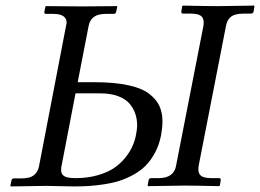

<svg xmlns="http://www.w3.org/2000/svg" viewBox="-20 -668 933 689"><path d="M791 -575.2 692.9 -73.2Q691.9 -68.4 691.9 -60.1Q691.9 -43.5 702.9 -36.1Q713.9 -28.8 738.8 -28.8H766.1Q773.4 -28.8 772 -21L769 -2L766.1 0Q680.2 -2 641.1 -2L511.2 0L509.8 -2L513.2 -21Q514.6 -28.8 522.9 -28.8H548.8Q604 -28.8 611.8 -73.2L710 -575.2Q710.9 -580.1 710.9 -587.9Q710.9 -604.5 700 -611.8Q689 -619.1 664.1 -619.1H637.2Q629.4 -619.1 630.9 -627L633.8 -646L637.2 -647.9Q723.1 -646 762.2 -646L892.1 -647.9L893.1 -646L890.1 -627Q888.7 -619.1 879.9 -619.1H854Q823.7 -619.1 809.3 -608.2Q794.9 -597.2 791 -575.2ZM216.8 -574.2Q219.2 -584 219.2 -585.9Q219.2 -618.2 170.9 -618.2H145Q137.7 -618.2 139.2 -626L143.1 -645L145 -646Q237.8 -645 272.9 -645L398.9 -646L400.9 -645L397 -626Q395.5 -618.2 388.2 -618.2H360.8Q332 -618.2 317.1 -607.4Q302.2 -596.7 297.9 -574.2L258.8 -373H319.8Q392.1 -373 441.9 -361.8Q491.7 -350.6 517.1 -330.1Q542.5 -309.6 552.7 -286.1Q563 -262.7 563 -232.9Q563 -210 558.1 -183.1Q551.3 -148.4 536.4 -120.4Q521.5 -92.3 502.7 -73.5Q483.9 -54.7 458.5 -40.8Q433.1 -26.9 408.4 -19Q383.8 -11.2 353.3 -6.6Q322.8 -2 298.1 -0.5Q273.4 1 244.1 1Q225.1 1 193.4 0Q161.6 -1 147.9 -1L19 1L17.1 -1L21 -20Q22.5 -27.8 29.8 -27.8H57.1Q86.4 -27.8 101.1 -38.8Q115.7 -49.8 120.1 -71.8ZM251 -333 202.1 -79.1Q199.2 -67.4 199.2 -58.1Q199.2 -43 210.4 -35.9Q221.7 -28.8 251 -28.8Q294.4 -28.8 330.3 -39.1Q366.2 -49.3 389.4 -65.2Q412.6 -81.1 429.7 -102.3Q446.8 -123.5 455.1 -143.1Q463.9 -162.1 467.8 -183.1Q472.2 -205.6 472.2 -216.8Q472.2 -239.7 465.8 -259Q459.5 -278.3 445.1 -295.7Q430.7 -313 403.6 -323Q376.5 -333 338.9 -333Z"/></svg>

Font: Linux Libertine G
Style: Italic
Weight: 400
Italic angle: -12°
Designer: Philipp H. Poll
Foundry: Philipp H. Poll
Version: Version 5.1.3